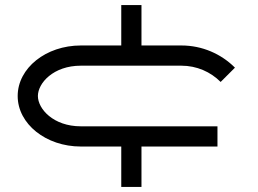

<svg xmlns="http://www.w3.org/2000/svg" viewBox="-20 -680 1020 760"><path d="M840.8 -100V-180H300C191.2 -180 130 -249 130 -300C130 -351 191.2 -420 300 -420H697.8C758.8 -420 813.5 -395.6 853.4 -355.6L910 -412.2C855.7 -466.5 780.7 -500 697.8 -500H540V-660H460V-500H300C161.8 -500 50 -410.5 50 -300C50 -189.5 161.8 -100 300 -100H460V60H540V-100Z"/></svg>

Font: KetosagCBd
Style: Regular
Weight: 500
Designer: gluk
Foundry: gluk
Version: Version 00.0024